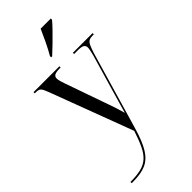

<svg xmlns="http://www.w3.org/2000/svg" viewBox="-312 -819 1108 1108"><g transform="rotate(-45 242.5 -265.0)"><path d="M32 226Q83 226 118 217.5Q153 209 177 187.5Q201 166 219 128.5Q237 91 256 33L67 -470Q54 -506 44.5 -516Q35 -526 13 -526H3V-536H214V-526H209Q178 -526 165.5 -519.5Q153 -513 153 -497Q153 -487 157 -472.5Q161 -458 168 -439L241 -231Q253 -197 260.5 -175.5Q268 -154 275 -133Q282 -112 291 -79Q300 -109 310 -144.5Q320 -180 330 -214L396 -440Q402 -462 404.5 -475.5Q407 -489 407 -496Q407 -511 396 -518.5Q385 -526 355 -526H324V-536H485V-526H479Q458 -526 446.5 -520.5Q435 -515 427 -498.5Q419 -482 409 -451L271 22Q246 109 217.5 155Q189 201 148.5 218.5Q108 236 46 236H32ZM217 -616Q238 -652 257 -692Q276 -732 291 -766H374V-756Q360 -739 333.5 -711.5Q307 -684 277.5 -655.5Q248 -627 225 -606H217Z"/></g></svg>

Font: Noto Serif Display Condensed
Style: Regular
Weight: 400
Width: 3
Designer: Monotype Design Team
Foundry: Monotype Imaging Inc.
Version: Version 2.009